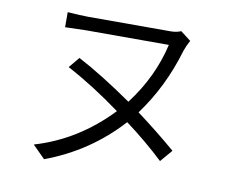

<svg xmlns="http://www.w3.org/2000/svg" viewBox="-80 -806 1161 954"><g transform="rotate(10 500.0 -329.5)"><path d="M285 -483Q405 -420 562 -311Q673 -457 711 -624H290Q269 -624 188 -621V-697Q256 -692 290 -692H708Q737 -692 760 -702L812 -662Q797 -635 788 -609Q732 -418 621 -268Q728 -188 820 -109L768 -48Q680 -131 574 -210Q419 -39 199 43L136 -20Q350 -83 514 -255Q372 -359 240 -429Z"/></g></svg>

Font: Source Han Sans CN Normal
Style: Regular
Weight: 350
Designer: Ryoko NISHIZUKA 西塚涼子 (kana, bopomofo & ideographs); Paul D. Hunt (Latin, Greek & Cyrillic); Sandoll Communications 산돌커뮤니
Foundry: Adobe
Version: Version 2.004;hotconv 1.0.118;makeotfexe 2.5.65603